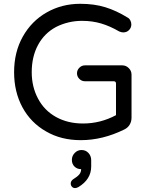

<svg xmlns="http://www.w3.org/2000/svg" viewBox="-20 -712 779 990"><path d="M217.8 -34.2Q138.7 -79.1 95.7 -158.7Q52.7 -238.3 52.7 -339.8Q52.7 -443.4 97.7 -523.4Q142.6 -603.5 220.7 -647.9Q298.8 -692.4 393.6 -692.4Q465.8 -692.4 522.9 -674.8Q580.1 -657.2 636.7 -622.1Q645.5 -618.2 651.4 -607.9Q657.2 -597.7 657.2 -585.9Q657.2 -569.3 645.5 -557.1Q633.8 -544.9 615.2 -544.9Q606.4 -544.9 594.7 -549.8Q547.9 -577.1 502 -590.8Q456.1 -604.5 403.3 -604.5Q332 -604.5 269.5 -573.2Q209 -541 176.3 -480.5Q143.6 -419.9 143.6 -339.8Q143.6 -264.6 175.8 -204.1Q208 -142.6 268.6 -108.9Q329.1 -75.2 408.2 -75.2Q498 -75.2 578.1 -118.2V-281.2Q578.1 -293 566.4 -293H418Q401.4 -293 389.2 -305.2Q377 -317.4 377 -334Q377 -350.6 389.2 -362.8Q401.4 -375 418 -375H610.4Q629.9 -375 644 -360.8Q658.2 -346.7 658.2 -327.1V-105.5Q658.2 -85 648.4 -68.8Q638.7 -52.7 620.1 -43.9Q508.8 10.7 396.5 10.7Q294.9 10.7 217.8 -34.2ZM344.7 234.4Q344.7 221.7 356.4 212.9Q378.9 199.2 388.7 187.5Q398.4 175.8 398.4 160.2Q377.9 160.2 364.3 147Q350.6 133.8 350.6 112.3Q350.6 91.8 365.2 76.7Q379.9 61.5 400.4 61.5Q421.9 61.5 436 76.7Q450.2 91.8 450.2 114.3V146.5Q450.2 212.9 383.8 252.9Q374 257.8 367.2 257.8Q357.4 257.8 351.1 251Q344.7 244.1 344.7 234.4Z"/></svg>

Font: jf-openhuninn-1.1
Style: Regular
Weight: 400
Designer: [Kosugi Maru]
      Designed by Motoya company      

      [Varela Round]
      Joe Prince(Latin component); Avraham Co
Foundry: justfont CO.,LTD.
Version: 1.1